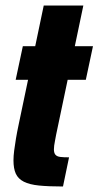

<svg xmlns="http://www.w3.org/2000/svg" viewBox="-20 -678 358 698"><path d="M209 0Q157 0 122 -3.5Q87 -7 66.5 -17.5Q46 -28 37.5 -46.5Q29 -65 29 -95Q29 -111 31.5 -130.5Q34 -150 38 -174Q42 -198 48 -226L82 -388H37L63 -510H108L139 -658H283L252 -510H318L292 -388H226L184 -188Q182 -176 180 -166.5Q178 -157 177 -149Q176 -141 176 -135Q176 -122 181.5 -115.5Q187 -109 199 -107.5Q211 -106 231 -106Z"/></svg>

Font: Saira Condensed Black
Style: Italic
Weight: 900
Width: 3
Italic angle: -12°
Designer: Hector Gatti with collaboration of the Omnibus-Type team
Foundry: Omnibus-Type
Version: Version 1.101